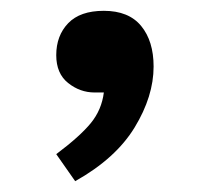

<svg xmlns="http://www.w3.org/2000/svg" viewBox="-20 -169 382 355"><path d="M119 166 84 116Q128 83 148 58.5Q168 34 172 2H155Q128 2 106 -15.5Q84 -33 84 -67Q84 -103 106 -126Q128 -149 172 -149Q218 -149 241 -121Q264 -93 264 -46Q264 9 229 66.5Q194 124 119 166Z"/></svg>

Font: Literata 7pt SemiBold
Style: Regular
Weight: 600
Designer: Latin by Veronika Burian and Jose Scaglione. Greek by Irene Vlachou. Cyrillic by Vera Evstafieva.
Foundry: TypeTogether
Version: Version 3.002